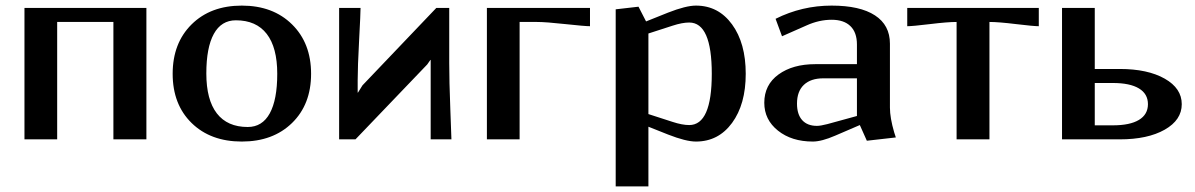

<svg xmlns="http://www.w3.org/2000/svg" viewBox="-20 -495 4243 682"><path d="M66.9 -466.8H500V0H382.8V-417H183.1V0H66.9Z M859.9 -43.9Q911.6 -43.9 938.2 -92.3Q964.8 -140.6 964.8 -232.9Q964.8 -326.2 927.5 -374.5Q890.1 -422.9 817.9 -422.9Q766.1 -422.9 739.5 -374.5Q712.9 -326.2 712.9 -233.9Q712.9 -140.6 750.2 -92.3Q787.6 -43.9 859.9 -43.9ZM660.6 -408.4Q728 -475.1 838.9 -475.1Q949.7 -475.1 1017.3 -408.4Q1085 -341.8 1085 -232.9Q1085 -124 1017.3 -58.1Q949.7 7.8 838.9 7.8Q728 7.8 660.6 -58.1Q593.3 -124 593.3 -232.9Q593.3 -341.8 660.6 -408.4Z M1184.6 0V-466.8H1260.7Q1260.7 -447.3 1255.6 -352.1Q1250.5 -256.8 1250.5 -210V-166H1251.5L1267.6 -191.9L1529.8 -466.8H1575.7V-271Q1575.7 -207 1579.6 -106.7Q1583.5 -6.3 1583.5 0H1509.8V-282.2H1508.8L1497.6 -266.1L1242.7 0Z M1709.5 -466.8H2075.7V-401.9Q2057.6 -401.9 1988.3 -409.4Q1918.9 -417 1886.7 -417H1825.7V0H1709.5Z M2167 -461.9 2248 -471.2 2274.9 -418.9 2353 -450.2Q2416.5 -475.1 2452.1 -475.1Q2531.7 -475.1 2580.3 -408.4Q2628.9 -341.8 2628.9 -232.9Q2628.9 -124.5 2580.3 -58.3Q2531.7 7.8 2452.1 7.8Q2416.5 7.8 2353 -17.1L2283.2 -44.9V167H2167ZM2283.2 -376V-89.8L2369.1 -62Q2403.3 -50.8 2428.2 -50.8Q2508.3 -50.8 2508.3 -232.9Q2508.3 -415 2428.2 -415Q2403.3 -415 2369.1 -403.8Z M2934.1 -475.1Q3034.7 -475.1 3087.9 -440.4Q3141.1 -405.8 3141.1 -339.8V-112.8Q3141.1 -76.7 3156.2 -24.9L3162.1 -6.8L3059.1 4.9L3034.2 -50.8L2946.8 -13.2Q2898.4 7.8 2867.2 7.8Q2792 7.8 2743.4 -31Q2694.8 -69.8 2694.8 -129.9Q2694.8 -193.8 2745.4 -230.5Q2795.9 -267.1 2876 -267.1H3023.9V-336.9Q3023.9 -379.9 3000.7 -402.3Q2977.5 -424.8 2934.1 -424.8Q2889.6 -424.8 2845.2 -404.8L2757.8 -366.2L2734.9 -428.2Q2828.6 -475.1 2934.1 -475.1ZM3023.9 -83V-216.8H2904.8Q2859.9 -216.8 2835.4 -193.6Q2811 -170.4 2811 -127Q2811 -88.9 2829.3 -68.4Q2847.7 -47.9 2881.8 -47.9Q2894.5 -47.9 2918.9 -54.2Z M3202.6 -466.8H3669.9V-401.9Q3651.4 -401.9 3589.1 -409.4Q3526.9 -417 3494.6 -417V0H3377.9V-417Q3345.7 -417 3283.4 -409.4Q3221.2 -401.9 3202.6 -401.9Z M3868.7 -49.8H3932.6Q3993.7 -49.8 4025.6 -69.1Q4057.6 -88.4 4057.6 -125Q4057.6 -161.6 4025.6 -180.9Q3993.7 -200.2 3932.6 -200.2H3868.7ZM3752.4 -466.8H3868.7V-250H3957.5Q4056.6 -250 4117.2 -215.6Q4177.7 -181.2 4177.7 -125Q4177.7 -68.8 4117.2 -34.4Q4056.6 0 3957.5 0H3752.4Z"/></svg>

Font: Resagokr
Style: Bold
Weight: 600
Designer: gluk
Foundry: gluk
Version: Version 0.95